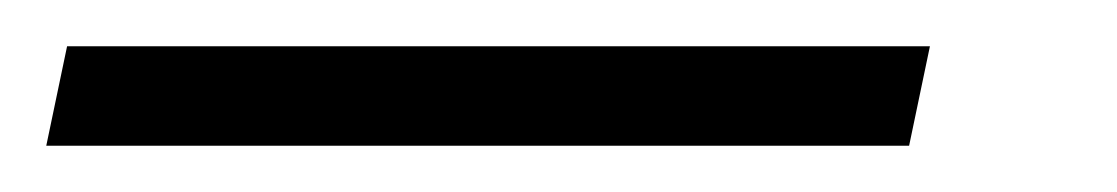

<svg xmlns="http://www.w3.org/2000/svg" viewBox="-98 72 483 83"><path d="M-78 135 -69 92H304L295 135Z"/></svg>

Font: Noto Serif ExtraCondensed Light
Style: Italic
Weight: 300
Width: 2
Italic angle: -12°
Designer: Monotype Design Team
Foundry: Monotype Imaging Inc.
Version: Version 2.014; ttfautohint (v1.8.4.7-5d5b)